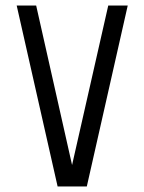

<svg xmlns="http://www.w3.org/2000/svg" viewBox="-20 -670 519 690"><path d="M292 0H187L40 -650H110L239 -77L369 -650H439Z"/></svg>

Font: Unica One
Style: Regular
Weight: 400
Designer: Eduardo Rodriguez Tunni
Foundry: Eduardo Rodriguez Tunni
Version: Version 1.001